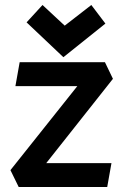

<svg xmlns="http://www.w3.org/2000/svg" viewBox="-20 -752 519 772"><path d="M347.2 -731.9 240.2 -648.9 150.9 -731.9 86.9 -662.1 234.9 -522 403.8 -657.2ZM411.1 0 428.2 -96.2H166L434.1 -435.1L401.9 -502H59.1L42 -405.8H291L22 -67.9L55.2 0Z"/></svg>

Font: Comic Neue Angular
Style: Bold
Weight: 700
Designer: Craig Rozynski
Foundry: Craig Rozynski
Version: Version 2.003